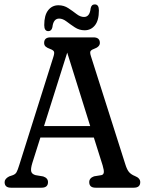

<svg xmlns="http://www.w3.org/2000/svg" viewBox="-20 -874 674 894"><path d="M203.5 -26Q203.5 0 173.5 0H31Q1.5 0 1.5 -26Q1.5 -41.5 22.5 -52.5L40 -58.5Q52 -63 57.2 -72.5Q62.5 -82 70 -106.5L228.5 -609Q234.5 -627.5 231 -634.2Q227.5 -641 213.5 -646Q199.5 -651 192.5 -657.2Q185.5 -663.5 185.5 -674Q185.5 -700 215 -700H415Q445 -700 445 -674Q445 -656 417 -646Q404.5 -641.5 401.2 -635.2Q398 -629 403.5 -612L563.5 -109Q571.5 -83 581.5 -72Q591.5 -61 608 -54.5Q633 -44.5 633 -26Q633 0 603 0H425Q395.5 0 395.5 -26Q395.5 -45 418 -53L452 -58.5Q461.5 -60.5 463.2 -70.2Q465 -80 458 -103.5L417 -233.5H168L130.5 -115Q122 -87 125.5 -75Q129 -63 145.5 -58.5L181 -52.5Q203.5 -45 203.5 -26ZM185 -287H400L293 -629ZM374 -733Q349 -733 328.2 -746.8Q307.5 -760.5 289.8 -774Q272 -787.5 255.5 -787.5Q228.5 -787.5 224 -747.5Q220 -729 205 -729Q186 -729 186 -757Q186 -803 204.2 -826.2Q222.5 -849.5 252 -849.5Q277.5 -849.5 298 -836Q318.5 -822.5 336.2 -808.8Q354 -795 371 -795Q398 -795 402 -835Q405.5 -853.5 421.5 -853.5Q440.5 -853.5 440.5 -825.5Q440.5 -779 422 -756Q403.5 -733 374 -733Z"/></svg>

Font: Fraunces 144pt S100
Style: Regular
Weight: 400
Version: Version 1.000; ttfautohint (v1.8.3)